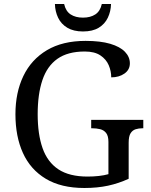

<svg xmlns="http://www.w3.org/2000/svg" viewBox="-20 -928 754 958"><path d="M401 10Q285 10 208.5 -36Q132 -82 94.5 -164.5Q57 -247 57 -358Q57 -466 96.5 -548.5Q136 -631 214 -677.5Q292 -724 407 -724Q481 -724 530 -709.5Q579 -695 603.5 -669.5Q628 -644 628 -612Q628 -580 601 -561Q574 -542 535 -542Q535 -573 522.5 -602.5Q510 -632 481 -651.5Q452 -671 403 -671Q318 -671 266.5 -634.5Q215 -598 191.5 -528Q168 -458 168 -358Q168 -258 192.5 -188.5Q217 -119 271.5 -83Q326 -47 417 -47Q446 -47 473 -50Q500 -53 521 -59V-220Q521 -250 509.5 -264.5Q498 -279 479.5 -283.5Q461 -288 439 -288H435V-330H695V-288H691Q672 -288 656.5 -283Q641 -278 631.5 -263Q622 -248 622 -216V-36Q572 -13 519 -1.5Q466 10 401 10ZM394 -771Q347 -771 316 -789.5Q285 -808 270 -839.5Q255 -871 254 -908H300Q308 -872 332.5 -856Q357 -840 394 -840Q431 -840 455.5 -856Q480 -872 488 -908H534Q533 -871 518 -839.5Q503 -808 472.5 -789.5Q442 -771 394 -771Z"/></svg>

Font: Noto Serif Georgian
Style: Regular
Weight: 400
Designer: Monotype Design Team, Akaki Razmadze
Foundry: Google LLC
Version: Version 2.002